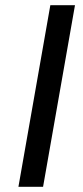

<svg xmlns="http://www.w3.org/2000/svg" viewBox="-20 -720 318 740"><path d="M174 -700H269L146 0H51Z"/></svg>

Font: KoHo Medium
Style: Italic
Weight: 500
Italic angle: -10°
Designer: Cadson Demak & Katatrad Team
Foundry: Cadson Demak Co.,Ltd.
Version: Version 1.000